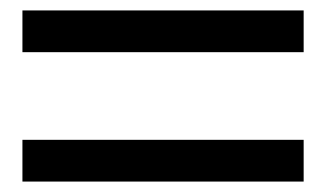

<svg xmlns="http://www.w3.org/2000/svg" viewBox="-20 -530 639 368"><path d="M63 -182H23V-262H63H522H562V-182H522ZM63 -430H23V-510H63H522H562V-430H522Z"/></svg>

Font: Nordica Plus
Style: NordicaClassicLtExt
Weight: 300
Version: Version 1.01